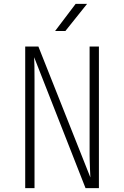

<svg xmlns="http://www.w3.org/2000/svg" viewBox="-20 -970 640 990"><path d="M110 0V-730H178L446 -55Q445 -75 444 -99Q443 -123 442.5 -143Q442 -163 442 -170V-730H490V0H421L156 -675Q157 -661 157.5 -629.5Q158 -598 158 -560V0ZM264 -810 370 -950H429L317 -810Z"/></svg>

Font: NKDuy Mono Thin
Style: Regular
Weight: 100
Monospace: yes
Designer: NKDuy
Foundry: NKDuy
Version: Version 2.251; ttfautohint (v1.8.4.7-5d5b)